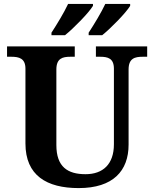

<svg xmlns="http://www.w3.org/2000/svg" viewBox="-20 -951 787 981"><path d="M433 -784V-771H502C547 -807 624 -886 645 -921V-931H518C497 -886 461 -827 433 -784ZM243 -784V-771H312C357 -807 434 -886 455 -921V-931H328C307 -886 271 -827 243 -784ZM382 10C558 10 637 -78 637 -212V-596C637 -653 669 -661 709 -661H732V-714H470V-661H492C531 -661 562 -653 562 -600V-214C562 -112 506 -61 417 -61C326 -61 268 -98 268 -210V-596C268 -653 300 -661 339 -661H362V-714H16V-661H38C77 -661 110 -653 110 -600V-218C110 -54 219 10 382 10Z"/></svg>

Font: Noto Serif Malayalam
Style: Bold
Weight: 700
Designer: Indian type Foundry, Jelle Bosma, Monotype Design Team
Foundry: Monotype Imaging Inc.
Version: Version 2.104